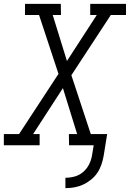

<svg xmlns="http://www.w3.org/2000/svg" viewBox="-33 -755 675 998"><path d="M307 223V169Q331 169 355 162.5Q379 156 398.5 139.5Q418 123 429.5 100.5Q441 78 445 54L454 0H326L325 -58H368L294 -297L139 -58H173V0H-13V-58H66L271 -371L170 -677H97V-735H283L284 -677H241L315 -438L470 -677H436V-735H622V-677H543L338 -364L439 -58H524L506 54Q502 77 494.5 99.5Q487 122 473.5 142.5Q460 163 440 179Q420 195 398 205Q376 215 353 219Q330 223 307 223Z"/></svg>

Font: Iosevka HT Light Extended
Style: Italic
Weight: 300
Width: 7
Italic angle: -9°
Monospace: yes
Designer: Belleve Invis
Foundry: Belleve Invis
Version: Version 32.3.0; ttfautohint (v1.8.4)